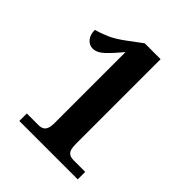

<svg xmlns="http://www.w3.org/2000/svg" viewBox="-200 -839 960 960"><g transform="rotate(45 279.5 -359.0)"><path d="M97 0V-53H179Q196 -53 207 -59Q218 -65 223.5 -79Q229 -93 229 -118V-619Q191 -573 160.5 -544Q130 -515 100 -515Q76 -515 59 -535Q42 -555 42 -589Q72 -597 109.5 -613Q147 -629 196 -666L266 -718H378V-118Q378 -97 382 -82.5Q386 -68 397 -60.5Q408 -53 429 -53H510V0Z"/></g></svg>

Font: Noto Serif Armenian
Style: Bold
Weight: 700
Version: Version 2.007